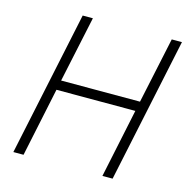

<svg xmlns="http://www.w3.org/2000/svg" viewBox="-105 -810 887 910"><g transform="rotate(15 338.5 -355.0)"><path d="M40 0H90L161 -338H548L477 0H527L677 -710H627L558 -386H171L240 -710H190Z"/></g></svg>

Font: Geist ExtraLight
Style: Italic
Weight: 200
Italic angle: -12°
Designer: Basement.studio, Andrés Briganti, Mateo Zaragoza
Foundry: Basement.studio, Vercel, Andrés Briganti, Guido Ferreyra, Mateo Zaragoza
Version: Version 1.500